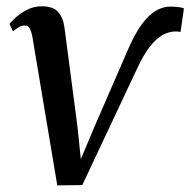

<svg xmlns="http://www.w3.org/2000/svg" viewBox="-20 -566 590 595"><path d="M376 -411Q397.5 -461 419.2 -490.5Q441 -520 463 -532.8Q485 -545.5 507.5 -545.5Q523.5 -545.5 535 -543.8Q546.5 -542 550 -540L539.5 -467Q536 -468 531.8 -468.2Q527.5 -468.5 524 -468.5Q505 -468.5 485.2 -458.2Q465.5 -448 445 -422.2Q424.5 -396.5 403 -349.5L235 7.5L157.5 8.5L80.5 -451Q77 -469.5 72 -478.2Q67 -487 56.5 -487Q46 -487 36.8 -481Q27.5 -475 20 -469L9.5 -492Q13 -497 27 -510.2Q41 -523.5 62.5 -535Q84 -546.5 109.5 -546.5Q144.5 -546.5 160.2 -528.8Q176 -511 180 -479L220 -174L230.5 -73L273.5 -175Z"/></svg>

Font: Merriweather 72pt
Style: Italic
Weight: 400
Italic angle: -7.8°
Version: Version 2.101